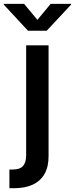

<svg xmlns="http://www.w3.org/2000/svg" viewBox="-68 -784 394 1008"><path d="M69.3 -545.9H187V33.7Q187.5 90.8 166 128.7Q144.5 166.5 104 185.3Q63.5 204.1 5.4 204.1H-18.6V106H-0.5Q36.6 106 53 87.2Q69.3 68.4 69.3 32.7ZM58.6 -763.7 128.4 -679.7 197.8 -763.7H305.2V-759.8L177.2 -622.6H79.1L-48.3 -759.8V-763.7Z"/></svg>

Font: Inter Cardless
Style: Medium
Weight: 500
Designer: Rasmus Andersson
Foundry: rsms
Version: Version 4.001;git-9221beed3